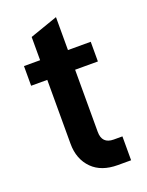

<svg xmlns="http://www.w3.org/2000/svg" viewBox="-129 -731 609 797"><g transform="rotate(-20 176.0 -332.5)"><path d="M219.7 -432.6V-158.2Q219.7 -105.5 271.5 -105.5H309.6V0H251Q178.7 0 138.7 -40Q96.7 -82 96.7 -150.4V-432.6H25.4V-519.5H96.7V-622.1L219.7 -665V-519.5H320.3V-432.6Z"/></g></svg>

Font: DINish
Style: Bold
Weight: 700
Designer: Bert Driehuis
Foundry: Playbeing
Version: Version 3.008; git-95204e4c-release